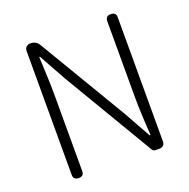

<svg xmlns="http://www.w3.org/2000/svg" viewBox="-129 -854 965 978"><g transform="rotate(-20 353.5 -364.5)"><path d="M601 -364V-701C601 -720 592 -729 573 -729C554 -729 544 -720 544 -701V-297C544 -226 548 -152 553 -81H548L466 -228L182 -705C174 -719 157 -729 140 -729H137C118 -729 106 -717 106 -698V-28C106 -9 116 0 135 0C154 0 163 -9 163 -28V-437C163 -509 159 -578 156 -648H160L241 -502L533 -10C537 -3 543 0 551 0H570H573C590 0 601 -11 601 -28Z"/></g></svg>

Font: GenSenRounded2 TW L
Style: Regular
Weight: 300
Version: Version 2.100;PS 2.1;hotconv 16.6.51;makeotf.lib2.5.65220 DE